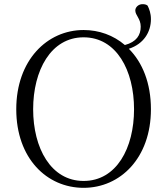

<svg xmlns="http://www.w3.org/2000/svg" viewBox="-20 -886 802 921"><path d="M139 -362C139 -548 224 -707 381 -707C539 -707 623 -548 623 -362C623 -176 539 -18 381 -18C224 -18 139 -176 139 -362ZM381 -742C206 -742 58 -597 58 -362C58 -126 205 15 381 15C557 15 704 -128 704 -362C704 -488 663 -587 598 -652C669 -675 704 -732 704 -794C704 -822 696 -843 688 -859C681 -865 672 -866 663 -866C644 -866 629 -851 629 -836C629 -812 655 -797 655 -758C655 -718 635 -685 579 -670C524 -717 455 -742 381 -742Z"/></svg>

Font: Noto Serif KR Light
Style: Regular
Weight: 300
Designer: Ryoko NISHIZUKA 西塚涼子 (kana & ideographs); Frank Grießhammer (Latin, Greek & Cyrillic); Wenlong ZHANG 张文龙 (bopomofo); San
Foundry: Adobe
Version: Version 2.001;hotconv 1.1.0;makeotfexe 2.6.0